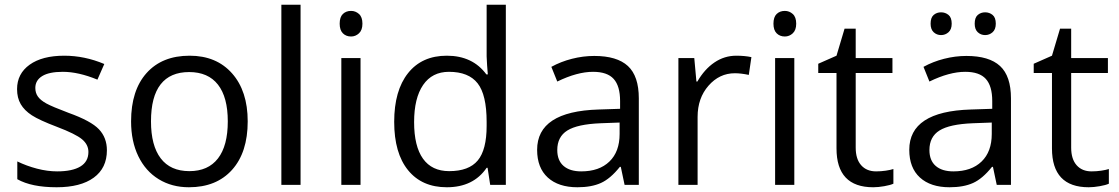

<svg xmlns="http://www.w3.org/2000/svg" viewBox="-20 -780 4719 810"><path d="M431 -146Q431 -71 375.5 -30.5Q320 10 219 10Q113 10 53 -24V-99Q92 -80 136 -68.5Q180 -57 221 -57Q285 -57 319 -77.5Q353 -98 353 -139Q353 -170 326 -192.5Q299 -215 220 -245Q146 -273 114.5 -293.5Q83 -314 67.5 -340.5Q52 -367 52 -404Q52 -469 105 -507Q158 -545 251 -545Q337 -545 420 -510L391 -444Q311 -477 245 -477Q187 -477 158 -459Q129 -441 129 -409Q129 -388 140 -372.5Q151 -357 175.5 -343.5Q200 -330 269 -304Q364 -270 397.5 -234.5Q431 -199 431 -146Z M1025 -268Q1025 -137 959 -63.5Q893 10 777 10Q705 10 649.5 -24Q594 -58 563.5 -121Q533 -184 533 -268Q533 -399 598.5 -472Q664 -545 780 -545Q893 -545 959 -470.5Q1025 -396 1025 -268ZM617 -268Q617 -166 658 -112Q699 -58 779 -58Q858 -58 899.5 -111.5Q941 -165 941 -268Q941 -370 899.5 -423Q858 -476 778 -476Q698 -476 657.5 -424Q617 -372 617 -268Z M1248 0H1167V-760H1248Z M1501 0H1420V-535H1501ZM1413 -680Q1413 -708 1426.5 -721Q1440 -734 1461 -734Q1480 -734 1494.5 -721Q1509 -708 1509 -680Q1509 -653 1494.5 -639.5Q1480 -626 1461 -626Q1440 -626 1426.5 -639.5Q1413 -653 1413 -680Z M2037 -72H2033Q1977 10 1865 10Q1760 10 1701.5 -62Q1643 -134 1643 -266Q1643 -398 1701.5 -471.5Q1760 -545 1865 -545Q1974 -545 2032 -466H2038L2035 -504L2033 -542V-760H2114V0H2048ZM1875 -58Q1958 -58 1995.5 -103Q2033 -148 2033 -249V-266Q2033 -380 1995 -428.5Q1957 -477 1874 -477Q1803 -477 1765 -421.5Q1727 -366 1727 -265Q1727 -163 1764.5 -110.5Q1802 -58 1875 -58Z M2615 0 2599 -76H2595Q2555 -26 2515 -8Q2475 10 2416 10Q2336 10 2291 -31Q2246 -72 2246 -148Q2246 -310 2505 -318L2596 -321V-354Q2596 -417 2569 -447Q2542 -477 2482 -477Q2415 -477 2331 -436L2306 -498Q2346 -520 2393 -532Q2440 -544 2487 -544Q2583 -544 2629 -501.5Q2675 -459 2675 -365V0ZM2432 -57Q2508 -57 2551 -98.5Q2594 -140 2594 -215V-263L2513 -260Q2416 -256 2373.5 -229.5Q2331 -203 2331 -147Q2331 -103 2357.5 -80Q2384 -57 2432 -57Z M3086 -545Q3122 -545 3150 -539L3139 -464Q3106 -471 3080 -471Q3015 -471 2969 -418.5Q2923 -366 2923 -287V0H2842V-535H2909L2918 -436H2922Q2952 -488 2994 -516.5Q3036 -545 3086 -545Z M3331 0H3250V-535H3331ZM3243 -680Q3243 -708 3256.5 -721Q3270 -734 3291 -734Q3310 -734 3324.5 -721Q3339 -708 3339 -680Q3339 -653 3324.5 -639.5Q3310 -626 3291 -626Q3270 -626 3256.5 -639.5Q3243 -653 3243 -680Z M3676 -57Q3697 -57 3717 -60Q3737 -63 3749 -67V-5Q3736 1 3710.5 5.5Q3685 10 3664 10Q3509 10 3509 -154V-472H3432V-511L3509 -545L3543 -659H3590V-535H3745V-472H3590V-157Q3590 -109 3613 -83Q3636 -57 3676 -57Z M4185 0 4169 -76H4165Q4125 -26 4085 -8Q4045 10 3986 10Q3906 10 3861 -31Q3816 -72 3816 -148Q3816 -310 4075 -318L4166 -321V-354Q4166 -417 4139 -447Q4112 -477 4052 -477Q3985 -477 3901 -436L3876 -498Q3916 -520 3963 -532Q4010 -544 4057 -544Q4153 -544 4199 -501.5Q4245 -459 4245 -365V0ZM4002 -57Q4078 -57 4121 -98.5Q4164 -140 4164 -215V-263L4083 -260Q3986 -256 3943.5 -229.5Q3901 -203 3901 -147Q3901 -103 3927.5 -80Q3954 -57 4002 -57ZM3906 -680Q3906 -706 3919 -717Q3932 -728 3950 -728Q3968 -728 3981.5 -717Q3995 -706 3995 -680Q3995 -656 3981.5 -644Q3968 -632 3950 -632Q3932 -632 3919 -644Q3906 -656 3906 -680ZM4092 -680Q4092 -706 4105 -717Q4118 -728 4136 -728Q4154 -728 4167.5 -717Q4181 -706 4181 -680Q4181 -656 4167.5 -644Q4154 -632 4136 -632Q4118 -632 4105 -644Q4092 -656 4092 -680Z M4585 -57Q4606 -57 4626 -60Q4646 -63 4658 -67V-5Q4645 1 4619.5 5.5Q4594 10 4573 10Q4418 10 4418 -154V-472H4341V-511L4418 -545L4452 -659H4499V-535H4654V-472H4499V-157Q4499 -109 4522 -83Q4545 -57 4585 -57Z"/></svg>

Font: Stephens Clock
Style: Regular
Weight: 400
Designer: Peter Wiegel (catfonts.de) with slight modifications by DT1.org
Version: Version 0.9.1